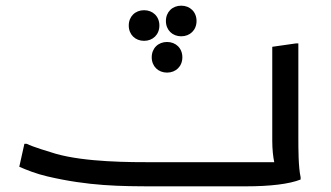

<svg xmlns="http://www.w3.org/2000/svg" viewBox="-20 -657 1168 677"><path d="M619 -529C650 -529 673 -551 673 -583C673 -615 650 -637 619 -637C588 -637 565 -615 565 -583C565 -551 588 -529 619 -529ZM488 -513C519 -513 542 -535 542 -567C542 -599 519 -621 488 -621C457 -621 434 -599 434 -567C434 -535 457 -513 488 -513ZM569 -509C538 -509 515 -487 515 -455C515 -423 538 -401 569 -401C600 -401 623 -423 623 -455C623 -487 600 -509 569 -509ZM1032 -172V-504H1024L940 -492V-160C940 -131 943 -104 947 -85H524C438 -85 281 -85 176 -115C153 -122 96 -139 74 -150H66L48 -69C73 -58 108 -44 147 -35C292 -1 404 0 524 0H848C932 0 1000 -8 1040 -24V-32C1032 -68 1032 -132 1032 -172Z"/></svg>

Font: Kufam Arabic Latin Roman Normal
Style: Regular
Weight: 400
Designer: Wael Morcos & Artur Schmal
Version: Version 1.200;PS 001.200;hotconv 1.0.88;makeotf.lib2.5.64775